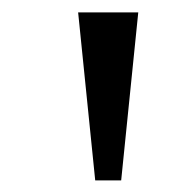

<svg xmlns="http://www.w3.org/2000/svg" viewBox="-20 -748 307 318"><path d="M137.7 -449.2 109.4 -727.5H209L180.7 -449.2Z"/></svg>

Font: Inter
Style: Regular
Weight: 400
Designer: Rasmus Andersson
Foundry: rsms
Version: Version 4.000;git-8c9346024